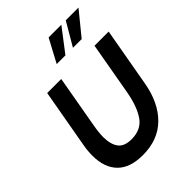

<svg xmlns="http://www.w3.org/2000/svg" viewBox="-265 -1080 1228 1228"><g transform="rotate(-45 349.0 -465.5)"><path d="M63 -212Q63 -256 71 -300L142 -700H269L206 -343Q196 -287 196 -245Q197 -179 224 -144Q251 -109 315 -109Q402 -109 444.5 -170.5Q487 -232 507 -343L570 -700H698L627 -300Q601 -153 516.5 -69.5Q432 14 294 14Q179 14 121 -45Q63 -104 63 -212ZM400 -945H515L395 -788H316ZM555 -945H670L542 -788H463Z"/></g></svg>

Font: Cabin
Style: Bold Italic
Weight: 700
Italic angle: -7°
Designer: Pablo Impallari
Foundry: Pablo Impallari. http://www.impallari.com Igino Marini. http://www.ikern.com
Version: Version 2.200